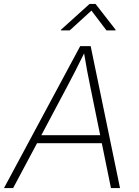

<svg xmlns="http://www.w3.org/2000/svg" viewBox="-36 -964 710 984"><path d="M-15.6 0 375 -727.5H428.7L579.1 0H532.7L485.8 -230H153.8L31.2 0ZM175.8 -271H477.5L426.3 -522Q418.9 -557.1 411.1 -598.6Q403.3 -640.1 395 -690.4Q370.6 -640.1 349.1 -598.6Q327.6 -557.1 309.1 -522ZM321.3 -808.1H275.9L276.4 -811.5L422.9 -943.8H453.6L556.6 -811.5L555.7 -808.1H509.8L432.6 -909.7Z"/></svg>

Font: Inter Extra Light
Style: Italic
Weight: 200
Italic angle: -9.39999°
Designer: Rasmus Andersson
Foundry: rsms
Version: Version 4.000;git-3c8e0fc